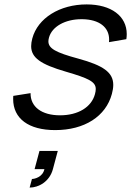

<svg xmlns="http://www.w3.org/2000/svg" viewBox="-20 -575 594 870"><path d="M230.1 14.5C362.6 14.5 459.7 -47.5 487 -149.5C491 -164.4 493.2 -177.9 493.2 -190.3C493.2 -246.8 448.4 -278.3 334.4 -309.5C232.3 -337 199.3 -355.6 199.3 -387.5C199.3 -392.8 200.2 -398.4 201.9 -404.5C215.2 -454.4 275 -488 348.9 -488C350.5 -488 352.1 -488 353.7 -488C429.3 -486.6 474.5 -452.2 474.5 -395.6C474.5 -391.9 474.3 -388 473.9 -384L552.5 -397.5C553.7 -405.4 554.3 -413 554.3 -420.5C554.3 -501.7 484.5 -555 372.7 -555C250.7 -555 151.1 -493 126.4 -401C123 -388.2 121.2 -376.5 121.2 -365.8C121.2 -313.3 164.8 -283.3 277.6 -250.5C382.8 -219.9 413.9 -204.3 413.9 -171.5C413.9 -164.7 412.6 -157.1 410.3 -148.5C394.5 -89.5 334.1 -52.5 252.1 -52.5C168.1 -52.5 117.5 -91.5 118.5 -153L40.1 -140.5C39.8 -135.7 39.6 -131.1 39.6 -126.5C39.6 -37.5 109.8 14.5 230.1 14.5ZM114.3 275C155.8 275 204.7 247.5 219.7 191.5L241.8 109H158.8L136.7 191.5H181.2C173.5 227.5 136.8 236 124.8 236Z"/></svg>

Font: Manrope
Style: RegularItalic
Weight: 400
Italic angle: -15°
Designer: Mikhail Sharanda
Foundry: Mikhail Sharanda
Version: Version 4.502;hotconv 1.0.109;makeotfexe 2.5.65596